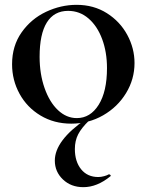

<svg xmlns="http://www.w3.org/2000/svg" viewBox="-20 -500 607 795"><path d="M30 -234Q30 -310 69.5 -366Q109 -422 170.5 -451Q232 -480 297 -480Q368 -480 422.5 -445.5Q477 -411 507 -355.5Q537 -300 537 -239Q537 -172 502 -114.5Q467 -57 407 -22.5Q347 12 275 12Q204 12 148 -21.5Q92 -55 61 -111.5Q30 -168 30 -234ZM423 -218Q423 -284 403 -338Q383 -392 346.5 -423.5Q310 -455 262 -455Q204 -455 174 -407Q144 -359 144 -265Q144 -194 164.5 -135.5Q185 -77 220 -44Q255 -11 298 -11Q354 -11 388.5 -66Q423 -121 423 -218ZM290 117Q290 169 316 201Q342 233 387 233Q398 233 411 229.5Q424 226 430 222H432Q435 222 437.5 225Q440 228 437 230Q382 275 325 275Q274 275 240.5 243Q207 211 207 165Q207 82 335 -6L349 -1Q317 30 303.5 56.5Q290 83 290 117Z"/></svg>

Font: Cormorant SC
Style: Bold
Weight: 700
Designer: Christian Thalmann (Catharsis Fonts)
Foundry: Catharsis Fonts
Version: Version 4.000